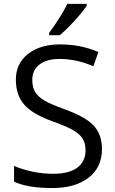

<svg xmlns="http://www.w3.org/2000/svg" viewBox="-20 -951 589 981"><path d="M501 -189.9Q501 -95.7 432.6 -43Q364.3 9.8 247.1 9.8Q120.1 9.8 51.8 -22.9V-103Q95.7 -84.5 147.5 -73.7Q199.2 -63 250 -63Q333 -63 375 -94.5Q417 -126 417 -182.1Q417 -219.2 402.1 -242.9Q387.2 -266.6 352.3 -286.6Q317.4 -306.6 246.1 -332Q146.5 -367.7 103.8 -416.5Q61 -465.3 61 -543.9Q61 -626.5 123 -675.3Q185.1 -724.1 287.1 -724.1Q393.6 -724.1 482.9 -685.1L457 -612.8Q368.7 -649.9 285.2 -649.9Q219.2 -649.9 182.1 -621.6Q145 -593.3 145 -543Q145 -505.9 158.7 -482.2Q172.4 -458.5 204.8 -438.7Q237.3 -418.9 304.2 -395Q416.5 -355 458.7 -309.1Q501 -263.2 501 -189.9ZM231 -783.2Q254.4 -813.5 281.5 -856.4Q308.6 -899.4 324.2 -931.2H422.9V-920.9Q401.4 -889.2 358.9 -842.8Q316.4 -796.4 285.2 -771H231Z"/></svg>

Font: HunimalSansv1.5
Style: Regular
Weight: 400
Foundry: Ascender Corporation
Version: Version 1.10